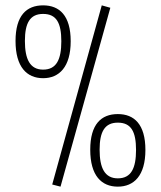

<svg xmlns="http://www.w3.org/2000/svg" viewBox="-20 -689 600 717"><path d="M352 -130C352 -197 371 -231 420 -231C470 -231 488 -197 488 -129C488 -61 470 -23 420 -23C371 -23 352 -62 352 -130ZM420 -263C358 -263 317 -225 317 -130C317 -33 359 8 420 8C480 8 523 -33 523 -129C523 -225 481 -263 420 -263ZM73 -536C73 -603 92 -637 141 -637C191 -637 209 -603 209 -535C209 -467 191 -429 141 -429C92 -429 73 -468 73 -536ZM141 -669C79 -669 38 -631 38 -536C38 -439 80 -397 141 -397C201 -397 244 -439 244 -535C244 -631 202 -669 141 -669ZM206 8 392 -660 360 -669 175 0Z"/></svg>

Font: RazerF5 Thin
Style: Regular
Weight: 250
Foundry: Razer Inc.
Version: Version 2